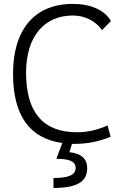

<svg xmlns="http://www.w3.org/2000/svg" viewBox="-20 -723 626 978"><path d="M361.8 9.8C424.3 9.8 484.9 -2 543.5 -26.4L527.8 -84C476.1 -61 425.3 -49.3 372.1 -49.3C199.7 -49.3 112.8 -150.4 112.8 -352.5C112.8 -538.6 206.5 -644 351.1 -644C411.6 -644 466.3 -616.7 500 -569.8L544.9 -615.7C513.7 -671.4 442.4 -703.1 350.1 -703.1C156.7 -703.1 46.4 -573.2 46.4 -347.7C46.4 -135.3 130.4 -17.6 297.4 5.4L267.1 85.9C335.4 85.9 365.2 100.1 365.2 132.3C365.2 168 330.6 183.6 252.4 183.6V234.4C371.1 234.4 424.3 203.1 424.3 133.8C424.3 87.9 396.5 59.1 333.5 52.2L346.7 9.8C351.6 9.8 356.9 9.8 361.8 9.8Z"/></svg>

Font: Cascadia Code Light
Style: Regular
Weight: 300
Monospace: yes
Designer: Aaron Bell
Foundry: Saja Typeworks
Version: Version 2404.023